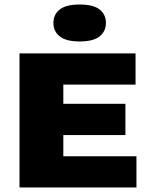

<svg xmlns="http://www.w3.org/2000/svg" viewBox="-20 -832 667 852"><path d="M66.5 0V-595H581.5V-456.5H261V-138.5H585.5V0ZM172 -232.5V-371.5H536.5V-232.5ZM333.5 -648Q273.5 -648 245.2 -670.5Q217 -693 217 -730Q217 -768 245.2 -790Q273.5 -812 333.5 -812Q394 -812 422 -790Q450 -768 450 -730Q450 -693 422 -670.5Q394 -648 333.5 -648Z"/></svg>

Font: Encode Sans SC SemiExpanded ExtraBold
Style: Regular
Weight: 800
Width: 6
Designer: Multiple Designers
Foundry: Impallari Type
Version: Version 3.002